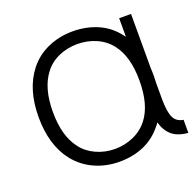

<svg xmlns="http://www.w3.org/2000/svg" viewBox="-108 -692 838 822"><g transform="rotate(-20 310.5 -281.0)"><path d="M621 -59.5V0Q573 -4 547.5 -26.5Q522 -49 511.5 -87.5Q509.5 -85.5 508 -82.2Q506.5 -79 503 -76Q467 -29.5 416.5 -7Q366 15.5 303 15.5Q242.5 15.5 190.8 -7.8Q139 -31 103 -76Q41.5 -154 41.5 -282.5Q41.5 -408.5 103 -487.5Q137.5 -531.5 190 -554.8Q242.5 -578 303 -578Q365 -578 416.8 -555.5Q468.5 -533 503 -487.5L510.5 -478V-562.5H564.5V-314.5Q565 -309 565.2 -300.8Q565.5 -292.5 565.5 -282.5Q565.5 -271.5 565.2 -263.5Q565 -255.5 564.5 -250V-172Q565 -115 577.5 -89.5Q589.5 -64.5 621 -59.5ZM501 -282.5Q501 -391.5 455 -451Q429.5 -484.5 389.8 -502.2Q350 -520 303 -520Q280.5 -520 258.8 -515.5Q237 -511 217.5 -502.2Q198 -493.5 181.5 -480.5Q165 -467.5 153 -451Q106.5 -390 106.5 -282.5Q106.5 -173 153 -112.5Q165 -96 181.5 -83Q198 -70 217.5 -61Q237 -52 258.8 -47.2Q280.5 -42.5 303 -42.5Q349.5 -42.5 389.5 -60.8Q429.5 -79 455 -112.5Q501 -172 501 -282.5Z"/></g></svg>

Font: Russisch Sans Light
Style: Regular
Weight: 300
Designer: Michael Sharanda (font) & Cristiano Sobral (main changes)
Foundry: Michael Sharanda
Version: Version 2.00;September 8, 2020;FontCreator 13.0.0.2681 64-bi